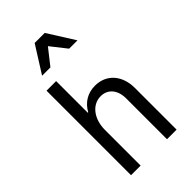

<svg xmlns="http://www.w3.org/2000/svg" viewBox="-294 -1095 1189 1189"><g transform="rotate(-45 300.0 -500.5)"><path d="M107 0H191V-312C191 -409 245 -479 320 -479C382 -479 422 -431 422 -358V0H506V-365C506 -476 440 -550 341 -550C276 -550 225 -518 195 -463H191V-740H107ZM153 -825H226L308 -929L390 -825H463L352 -1001H264Z"/></g></svg>

Font: CommitMonoNiceRocks
Style: Regular
Weight: 400
Monospace: yes
Designer: Eigil Nikolajsen
Foundry: Eigil Nikolajsen
Version: Version 1.143